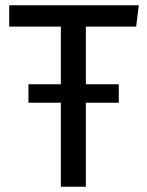

<svg xmlns="http://www.w3.org/2000/svg" viewBox="-20 -707 557 729"><path d="M306 -606V-387H431V-317H306V2H211V-317H88V-387H211V-606H15V-687H507L497 -606Z"/></svg>

Font: Fira GO
Style: Regular
Weight: 400
Designer: Carrois Corporate
Foundry: Carrois Corporate GbR
Version: Version 0.300